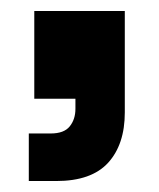

<svg xmlns="http://www.w3.org/2000/svg" viewBox="-20 -180 290 350"><path d="M32.5 150V63.3H72.5Q96.7 63.3 107.1 50.4Q117.5 37.5 117.5 18.3V0H42.5V-160H207.5V25Q207.5 83.3 177.1 116.7Q146.7 150 82.5 150Z"/></svg>

Font: Funnel Display ExtraBold
Style: Regular
Weight: 800
Designer: NORD ID, Kristian Moeller
Foundry: Dicotype
Version: Version 1.000